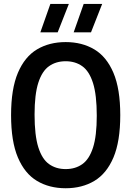

<svg xmlns="http://www.w3.org/2000/svg" viewBox="-20 -968 682 997"><path d="M321 9.5Q236 9.5 172.2 -28.5Q108.5 -66.5 73 -150Q37.5 -233.5 37.5 -370Q37.5 -506.5 73 -590Q108.5 -673.5 172.2 -711.5Q236 -749.5 321 -749.5Q406 -749.5 469.8 -711.5Q533.5 -673.5 569 -590Q604.5 -506.5 604.5 -370Q604.5 -233.5 569 -150Q533.5 -66.5 469.8 -28.5Q406 9.5 321 9.5ZM321 -90Q371 -90 407.2 -115.5Q443.5 -141 463 -201.5Q482.5 -262 482.5 -367Q482.5 -475 463 -536.8Q443.5 -598.5 407.2 -624.2Q371 -650 321 -650Q271 -650 234.8 -624.5Q198.5 -599 179 -538.5Q159.5 -478 159.5 -373Q159.5 -265 179 -203.2Q198.5 -141.5 234.8 -115.8Q271 -90 321 -90ZM362.5 -800 414.5 -947.5H510.5L452.5 -800ZM189.5 -800 241.5 -947.5H337.5L279.5 -800Z"/></svg>

Font: Encode Sans Condensed SemiBold
Style: Regular
Weight: 600
Width: 3
Designer: Multiple Designers
Foundry: Impallari Type
Version: Version 3.000; ttfautohint (v1.8.3) -l 8 -r 50 -G 200 -x 14 